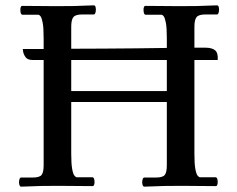

<svg xmlns="http://www.w3.org/2000/svg" viewBox="-20 -695 885 717"><path d="M706 -121Q706 -83 709.5 -64Q713 -45 718 -39Q723 -33 727 -33H785Q793 -33 793 -14Q793 -10 791.5 -5Q790 0 785 0Q754 0 721.5 -0.5Q689 -1 659 -1Q617 -1 592 -0.5Q567 0 551 1Q535 2 519 2Q515 2 513 -3Q511 -8 511 -14Q511 -21 513 -26.5Q515 -32 519 -32H562Q588 -32 595.5 -42Q603 -52 603 -78V-314H246V-121Q246 -83 249.5 -64Q253 -45 258 -39Q263 -33 267 -33H325Q333 -33 333 -14Q333 -10 331.5 -5Q330 0 325 0Q294 0 261.5 -0.5Q229 -1 199 -1Q157 -1 132 -0.5Q107 0 91 1Q75 2 59 2Q55 2 53 -3Q51 -8 51 -14Q51 -21 53 -26.5Q55 -32 59 -32H102Q128 -32 135.5 -42Q143 -52 143 -78V-471H102Q83 -471 75.5 -481.5Q68 -492 66.5 -502Q65 -512 65 -512Q76 -512 96 -512Q116 -512 143 -512V-552Q143 -591 139.5 -609.5Q136 -628 131.5 -634Q127 -640 122 -640H64Q56 -640 56 -659Q56 -664 57.5 -668.5Q59 -673 64 -673Q96 -673 128 -672.5Q160 -672 190 -672Q233 -672 257.5 -672.5Q282 -673 298 -674Q314 -675 330 -675Q335 -675 336.5 -670Q338 -665 338 -659Q338 -652 336 -646.5Q334 -641 330 -641H287Q262 -641 254 -631Q246 -621 246 -595V-513Q303 -513 366 -513.5Q429 -514 490 -514.5Q551 -515 603 -516V-552Q603 -591 599.5 -609.5Q596 -628 591.5 -634Q587 -640 582 -640H524Q516 -640 516 -659Q516 -664 517.5 -668.5Q519 -673 524 -673Q556 -673 588 -672.5Q620 -672 650 -672Q693 -672 717.5 -672.5Q742 -673 758 -674Q774 -675 790 -675Q795 -675 796.5 -670Q798 -665 798 -659Q798 -652 796 -646.5Q794 -641 790 -641H747Q722 -641 714 -631Q706 -621 706 -595V-517Q725 -517 735.5 -517Q746 -517 746 -517Q772 -517 783.5 -507Q795 -497 793 -471H706ZM246 -355H603V-471H246Z"/></svg>

Font: Sedan SC
Style: Regular
Weight: 400
Designer: Sebastian Salazar
Foundry: Sebastian Salazar
Version: Version 1.100; ttfautohint (v1.8.4.7-5d5b)